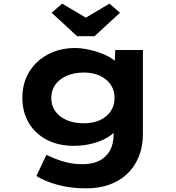

<svg xmlns="http://www.w3.org/2000/svg" viewBox="-20 -806 966 1056"><path d="M456 230Q366 230 295 210Q224 190 180 162L235 46Q257 56 286.5 68Q316 80 353 88.5Q390 97 435 97Q488 97 526 78Q564 59 584.5 22.5Q605 -14 605 -69V-129L636 -124Q628 -92 592.5 -64.5Q557 -37 502.5 -20.5Q448 -4 385 -4Q302 -4 238 -37Q174 -70 138.5 -130Q103 -190 103 -268Q103 -349 140.5 -410.5Q178 -472 244 -507Q310 -542 395 -542Q420 -542 451.5 -536.5Q483 -531 515.5 -520.5Q548 -510 576 -495.5Q604 -481 621.5 -461Q639 -441 641 -419L608 -411L614 -531H766V-72Q766 3 741.5 60Q717 117 674.5 155Q632 193 576 211.5Q520 230 456 230ZM440 -128Q493 -128 530.5 -145.5Q568 -163 589 -194.5Q610 -226 610 -267Q610 -309 589 -340Q568 -371 530.5 -389Q493 -407 440 -407Q387 -407 346.5 -389Q306 -371 284 -340Q262 -309 262 -267Q262 -226 284 -194.5Q306 -163 346.5 -145.5Q387 -128 440 -128ZM404 -607 264 -736 322 -786 467 -700H437L582 -786L640 -736L500 -607Z"/></svg>

Font: Lexend Peta
Style: Bold
Weight: 700
Designer: Bonnie Shaver-Troup, Thomas Jockin
Foundry: Lexend
Version: Version 1.007